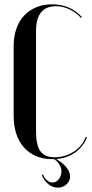

<svg xmlns="http://www.w3.org/2000/svg" viewBox="-20 -728 425 889"><path d="M43.2 -190.8Q43.2 -145 55.6 -108Q68 -71 91.2 -45.1Q114.5 -19.2 147.5 -5.1Q180.5 9 222 9Q278.8 9 320.9 -17.2Q363 -43.5 382.8 -91.8L376.8 -93.8Q369.5 -73 355.4 -55.8Q341.2 -38.5 322.1 -26.1Q303 -13.8 280.8 -6.8Q258.5 0.2 233.5 0.2Q187.8 0.2 167.2 -27.6Q146.8 -55.5 146.8 -120V-584Q146.8 -641.8 169.9 -670.5Q193 -699.2 238.5 -699.2Q271 -699.2 301 -685.1Q331 -671 355.2 -645L359.2 -649Q332.5 -678.5 297.9 -693.2Q263.2 -708 221.2 -708Q180.2 -708 147.4 -694.2Q114.5 -680.5 91.2 -655.4Q68 -630.2 55.6 -594.4Q43.2 -558.5 43.2 -515ZM178.5 79.5 173.5 82.5Q185.5 110.2 204.8 125.5Q224 140.8 247.5 140.8Q271 140.8 287.8 125.6Q304.5 110.5 304.5 88.5Q304.5 77.5 299.4 66.1Q294.2 54.8 284.6 43.5Q275 32.2 261.1 21.9Q247.2 11.5 229.2 1.2H219.5Q243.2 15.2 253.9 32.1Q264.5 49 264.5 65.8Q264.5 76.5 260.9 85.9Q257.2 95.2 251.8 102.2Q246.2 109.2 238.9 113.2Q231.5 117.2 223 117.2Q211.2 117.2 199.4 108.2Q187.5 99.2 178.5 79.5Z"/></svg>

Font: Moniqa Black
Style: Regular
Weight: 900
Designer: Rajesh Rajput
Foundry: Rajesh Rajput
Version: Version 1.000